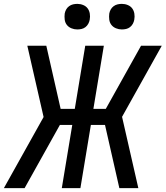

<svg xmlns="http://www.w3.org/2000/svg" viewBox="-23 -971 855 991"><path d="M104 0H-3L202 -367L118 -735H216L290 -409H363L417 -735H513L459 -409H523L705 -735H812L607 -368L691 0H593L519 -326H446L392 0H296L350 -326H286ZM606 -819Q590 -819 575.5 -825Q561 -831 552 -842.5Q543 -854 541 -869.5Q539 -885 541 -901Q543 -912 548.5 -922Q554 -932 563.5 -939Q573 -946 584 -948.5Q595 -951 606 -951Q622 -951 636.5 -945Q651 -939 659.5 -927.5Q668 -916 670.5 -900.5Q673 -885 670 -869Q668 -858 662.5 -848Q657 -838 648 -831Q639 -824 628 -821.5Q617 -819 606 -819ZM376 -819Q360 -819 345.5 -825Q331 -831 322 -842.5Q313 -854 311 -869.5Q309 -885 311 -901Q313 -912 318.5 -922Q324 -932 333.5 -939Q343 -946 354 -948.5Q365 -951 376 -951Q392 -951 406.5 -945Q421 -939 429.5 -927.5Q438 -916 440.5 -900.5Q443 -885 440 -869Q438 -858 432.5 -848Q427 -838 418 -831Q409 -824 398 -821.5Q387 -819 376 -819Z"/></svg>

Font: Iosevka Aile Medium
Style: Italic
Weight: 500
Italic angle: -9°
Designer: Belleve Invis
Foundry: Belleve Invis
Version: Version 31.1.0; ttfautohint (v1.8.4)